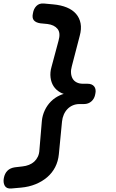

<svg xmlns="http://www.w3.org/2000/svg" viewBox="-42 -896 662 1096"><path d="M22 180Q-5 182 -15 164Q-25 146 -20 120Q-15 94 0.5 78.5Q16 63 43 59L86 54Q106 52 123.5 45Q141 38 153.5 26.5Q166 15 174 -1.5Q182 -18 183 -40L197 -206Q200 -237 213.5 -266Q227 -295 249 -317Q271 -339 300 -352Q311 -357 322 -360Q312 -363 303 -368Q278 -382 264 -403.5Q250 -425 246.5 -454Q243 -483 252 -514L292 -663Q305 -708 286.5 -731Q268 -754 229 -759L188 -763Q162 -767 151 -780.5Q140 -794 146 -820Q150 -846 166 -862Q182 -878 208 -876L262 -871Q306 -867 339 -853.5Q372 -840 392 -817Q412 -794 418 -762.5Q424 -731 413 -691L368 -518Q362 -497 363.5 -478.5Q365 -460 373 -446.5Q381 -433 396 -425.5Q411 -418 431 -418H457Q484 -418 496 -402Q508 -386 502 -360Q498 -334 480.5 -318Q463 -302 437 -302H411Q391 -302 373.5 -294.5Q356 -287 343 -273.5Q330 -260 322 -241.5Q314 -223 312 -202L294 -16Q290 25 273 58Q256 91 227.5 115.5Q199 140 161 155.5Q123 171 78 175Z"/></svg>

Font: Maple Mono SemiBold
Style: Italic
Weight: 600
Italic angle: -10°
Monospace: yes
Designer: subframe7536
Version: Version 7.000